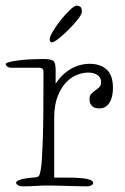

<svg xmlns="http://www.w3.org/2000/svg" viewBox="-26 -660 441 680"><path d="M374 -349Q374 -337 372 -324.5Q370 -312 364.5 -301Q359 -290 349.5 -283Q340 -276 325 -276Q308 -276 299.5 -285Q291 -294 291 -308Q291 -321 297.5 -328Q304 -335 311.5 -340Q319 -345 325.5 -351Q332 -357 332 -369Q332 -386 319 -394.5Q306 -403 286 -403Q268 -403 247 -395Q226 -387 208 -368Q190 -349 178 -318.5Q166 -288 166 -243V-31H210Q262 -31 283 -26Q304 -21 304 -13Q304 -7 297.5 -3.5Q291 0 284 0Q270 0 251.5 -0.5Q233 -1 214 -1.5Q195 -2 177 -2.5Q159 -3 146 -3Q120 -3 99 -1.5Q78 0 53 0Q45 0 38 -4Q31 -8 31 -13Q31 -19 47 -24Q63 -29 89 -31Q107 -32 111 -36Q115 -40 118 -57Q121 -73 122.5 -98Q124 -123 125.5 -163.5Q127 -204 127.5 -263Q128 -322 128 -406Q128 -420 113 -420H14Q4 -420 -1 -425Q-6 -430 -6 -433Q-6 -437 8 -440.5Q22 -444 42 -446.5Q62 -449 85.5 -450Q109 -451 127 -451Q153 -451 162 -445Q171 -439 171 -413V-364Q195 -399 226 -416.5Q257 -434 292 -434Q329 -434 351.5 -414Q374 -394 374 -349ZM264 -618Q264 -610 250 -592Q236 -574 218 -556Q200 -538 182.5 -524Q165 -510 158 -510Q150 -510 150 -521Q150 -530 162 -550Q174 -570 190 -590Q206 -610 222 -625Q238 -640 245 -640Q253 -640 258.5 -636Q264 -632 264 -618Z"/></svg>

Font: Life Savers
Style: Regular
Weight: 400
Designer: Pablo Impallari, Rodrigo Fuenzalida, Brenda Gallo
Foundry: Pablo Impallari, Rodrigo Fuenzalida, Brenda Gallo
Version: Version 3.001; ttfautohint (v0.95) -l 8 -r 50 -G 200 -x 14 -